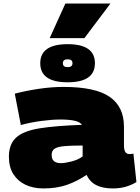

<svg xmlns="http://www.w3.org/2000/svg" viewBox="-20 -1048 786 1078"><path d="M30 -168Q30 -239 71 -276Q112 -313 202.5 -327.5Q293 -342 440 -347Q430 -363 399 -370Q368 -377 319 -377Q273 -377 212.5 -369Q152 -361 97 -346L63 -522Q123 -538 196 -549Q269 -560 336 -560Q515 -560 595.5 -504.5Q676 -449 676 -336V-234Q676 -204 684.5 -193.5Q693 -183 706 -183Q711 -183 717.5 -183.5Q724 -184 729 -186L746 -26Q721 -10 687.5 0Q654 10 613 10Q558 10 521.5 -8Q485 -26 466 -66Q413 -30 355.5 -10Q298 10 223 10Q168 10 124.5 -10Q81 -30 55.5 -69.5Q30 -109 30 -168ZM270 -179Q270 -153 284 -142.5Q298 -132 321 -132Q345 -132 382 -141.5Q419 -151 444 -170V-231Q379 -231 341 -227.5Q303 -224 286.5 -213Q270 -202 270 -179ZM360 -586Q206 -586 206 -693Q206 -800 360 -800Q513 -800 513 -693Q513 -586 360 -586ZM360 -671Q387 -671 387 -693Q387 -715 360 -715Q333 -715 333 -693Q333 -671 360 -671ZM259 -834 347 -1028H600L454 -834Z"/></svg>

Font: Georama Extended Black
Style: Regular
Weight: 900
Width: 7
Designer: Jean-Baptiste Levee
Foundry: Production Type
Version: Version 1.000